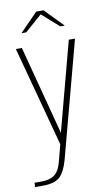

<svg xmlns="http://www.w3.org/2000/svg" viewBox="-95 -668 495 882"><g transform="rotate(-10 153.0 -226.5)"><path d="M-5 170 -4 150H29Q67 150 90 133Q113 116 125 66L143 -4L18 -470H46L155 -55L265 -470H294L150 71Q135 125 110.5 147.5Q86 170 31 170ZM56 -537 140 -623H174L258 -537H237L158 -607L78 -537Z"/></g></svg>

Font: Smooch Sans ExtraLight
Style: Regular
Weight: 200
Designer: Robert E. Leuschke
Foundry: Robert E. Leuschke
Version: Version 1.010; ttfautohint (v1.8.3)